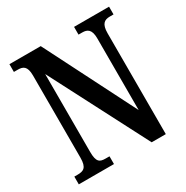

<svg xmlns="http://www.w3.org/2000/svg" viewBox="-164 -851 957 988"><g transform="rotate(-30 315.0 -357.0)"><path d="M24 0H233V-46H210C176 -46 158 -54 158 -115V-578L457 0H541V-599C541 -655 562 -668 594 -668H616V-714H408V-668H430C460 -668 482 -657 482 -603V-177L210 -714H24V-668H47C77 -668 100 -660 100 -603V-115C100 -54 78 -46 42 -46H24Z"/></g></svg>

Font: Noto Serif Armenian ExtraCondensed SemiBold
Style: Regular
Weight: 600
Width: 2
Designer: Monotype Design Team
Foundry: Monotype Imaging Inc.
Version: Version 2.008